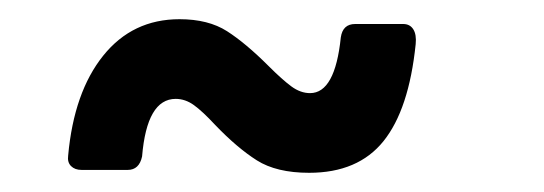

<svg xmlns="http://www.w3.org/2000/svg" viewBox="-20 -388 567 200"><path d="M204 -258Q191 -272 182 -278.5Q173 -285 163 -285Q133 -285 128 -225Q125 -211 113 -211H65Q58 -211 54 -215Q50 -219 51 -226Q57 -292 87.5 -330Q118 -368 167 -368Q197 -368 216.5 -355.5Q236 -343 260 -319Q274 -305 283.5 -298Q293 -291 303 -291Q329 -291 335 -349Q337 -363 350 -363H400Q407 -363 410.5 -357.5Q414 -352 413 -342Q406 -274 379.5 -241Q353 -208 302 -208Q268 -208 247.5 -221Q227 -234 204 -258Z"/></svg>

Font: Open Sauce Two SemiBold
Style: Regular
Weight: 600
Designer: Alfredo Marco Pradil
Foundry: Creative Sauce Fz LLC
Version: Version 1.477